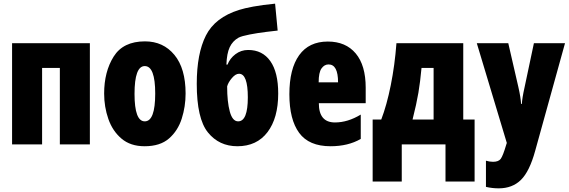

<svg xmlns="http://www.w3.org/2000/svg" viewBox="-20 -789 3110 1049"><path d="M46 -553V0H210V-418H307V0H471V-553Z M772 -563Q653 -563 601 -480Q549 -397 549 -278Q549 -205 572 -139Q595 -73 644 -31.5Q693 10 770 10Q855 10 903.5 -32.5Q952 -75 973 -141Q994 -207 994 -278Q994 -415 933 -489Q872 -563 772 -563ZM771 -428Q828 -428 828 -278Q828 -126 771 -126Q715 -126 715 -276Q715 -428 771 -428Z M1277 10Q1383 10 1441.5 -67Q1500 -144 1500 -278Q1500 -394 1457 -455Q1414 -516 1336 -516Q1297 -516 1266.5 -493Q1236 -470 1223 -436H1217Q1219 -497 1235 -531Q1251 -565 1283 -583Q1300 -592 1344 -600.5Q1388 -609 1433 -614.5Q1478 -620 1497 -622L1483 -769Q1412 -762 1363.5 -753Q1315 -744 1287 -735Q1155 -694 1105 -595Q1055 -496 1055 -331Q1055 -141 1116 -65.5Q1177 10 1277 10ZM1221 -317Q1227 -339 1247 -362.5Q1267 -386 1286 -386Q1334 -386 1334 -257Q1334 -126 1281 -126Q1250 -126 1235.5 -179.5Q1221 -233 1221 -317Z M1561 -274Q1561 -136 1614.5 -63Q1668 10 1786 10Q1882 10 1951 -30V-163Q1880 -120 1810 -120Q1722 -120 1722 -225H1978V-310Q1978 -432 1923.5 -497Q1869 -562 1771 -562Q1668 -562 1614.5 -487.5Q1561 -413 1561 -274ZM1827 -339H1721Q1721 -393 1736.5 -415Q1752 -437 1775 -437Q1827 -437 1827 -339Z M2349 -136H2234Q2256 -223 2266 -282.5Q2276 -342 2283 -418H2349ZM2146 -553Q2137 -433 2115 -323.5Q2093 -214 2063 -136H2016V203H2175V0H2414V203H2573V-136H2511V-553Z M2749 -8 2746 1Q2728 62 2716 78.5Q2704 95 2674 95Q2655 95 2635 89V232Q2669 240 2705 240Q2779 240 2826 194Q2873 148 2904 35L3067 -553H2897L2846 -312Q2839 -281 2835.5 -259Q2832 -237 2831 -221H2827Q2825 -257 2812 -314L2757 -553H2585Z"/></svg>

Font: Noto Sans Display Condensed Black
Style: Regular
Weight: 900
Width: 3
Designer: Monotype Design team
Foundry: Monotype Imaging Inc.
Version: 1.000